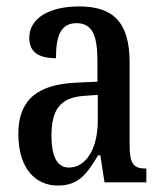

<svg xmlns="http://www.w3.org/2000/svg" viewBox="-20 -567 505 597"><path d="M160 10C226 10 251 -28 285 -84H292L305 0H435V-43H432C395 -43 383 -59 383 -115V-373C383 -500 330 -547 226 -547C134 -547 71 -511 71 -449C71 -407 98 -386 154 -386C154 -452 167 -495 218 -495C272 -495 283 -448 283 -373V-313L218 -310C97 -305 37 -257 37 -151C37 -41 92 10 160 10ZM194 -46C156 -46 140 -84 140 -145C140 -223 165 -264 242 -269L284 -272V-191C284 -107 249 -46 194 -46Z"/></svg>

Font: Noto Serif Ethiopic ExtraCondensed Medium
Style: Regular
Weight: 500
Width: 2
Designer: Monotype Design Team
Foundry: Monotype Imaging Inc.
Version: Version 2.102